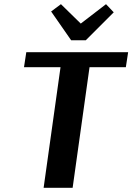

<svg xmlns="http://www.w3.org/2000/svg" viewBox="-20 -900 634 920"><path d="M225 -845 272 -880 367 -787 488 -880 525 -841 391 -707H321ZM583 -578H409L328 0H189L270 -578H95L106 -650H594Z"/></svg>

Font: Arsenal SC
Style: Bold Italic
Weight: 700
Italic angle: -9.10001°
Designer: Andrij Shevchenko
Foundry: Stairsfor
Version: Version 2.001; ttfautohint (v1.8.4.7-5d5b)